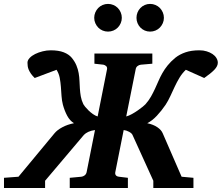

<svg xmlns="http://www.w3.org/2000/svg" viewBox="-58 -938 1107 958"><path d="M1028.8 -625Q1028.8 -607.9 1011.5 -589.8Q994.1 -571.8 960.9 -548.8L869.1 -589.8Q850.1 -571.3 837.2 -549.6Q824.2 -527.8 813.5 -504.9Q802.7 -481.9 792.2 -459Q781.7 -436 768.1 -415Q747.6 -384.8 724.6 -360.4Q701.7 -335.9 676.8 -323.2Q707 -316.9 727.1 -303.2Q747.1 -289.6 753.9 -272.9L848.1 -56.2L907.2 -50.8V0H707V-36.1L603 -265.1Q599.1 -273.4 585.9 -280.5Q572.8 -287.6 559.1 -289.1L517.1 -78.1Q515.6 -68.4 520.8 -62.7Q525.9 -57.1 535.2 -56.2L580.1 -50.8V0H290V-50.8L348.1 -56.2Q356.4 -57.1 364 -62.7Q371.6 -68.4 374 -78.1L416 -289.1Q396.5 -286.6 382.6 -280Q368.7 -273.4 360.8 -265.1L167 -36.1V0H-38.1V-50.8L34.2 -56.2L213.9 -272.9Q227.5 -289.6 253.2 -303.2Q278.8 -316.9 311 -323.2Q290.5 -335.9 277.3 -360.4Q264.2 -384.8 255.9 -415Q250.5 -436 249 -459Q247.6 -481.9 245.8 -504.9Q244.1 -527.8 240 -549.6Q235.8 -571.3 224.1 -589.8L115.2 -548.8Q103.5 -560.1 96.4 -570.3Q89.4 -580.6 85.4 -589.8Q81.5 -599.1 80.3 -607.7Q79.1 -616.2 79.1 -625Q79.1 -637.2 89.8 -648.7Q100.6 -660.2 117.4 -668.5Q134.3 -676.8 154.8 -681.9Q175.3 -687 194.8 -687Q234.4 -687 260 -677Q285.6 -667 299.8 -649.9Q315.4 -630.9 323.2 -611.8Q331.1 -592.8 334.5 -573.2Q337.9 -553.7 338.6 -534.4Q339.4 -515.1 340.6 -495.6Q341.8 -476.1 345.2 -456.8Q348.6 -437.5 357.9 -418Q359.9 -414.1 366.7 -405.5Q373.5 -397 383.5 -387.2Q393.6 -377.4 405.5 -368.9Q417.5 -360.4 429.2 -356.9L476.1 -592.8Q477.5 -602.5 471.9 -607.9Q466.3 -613.3 458 -615.2L413.1 -620.1V-670.9H702.1V-620.1L645 -615.2Q635.7 -614.3 628.2 -608.4Q620.6 -602.5 619.1 -592.8L571.8 -356.9Q585 -360.4 600.3 -368.9Q615.7 -377.4 629.6 -387.2Q643.6 -397 654.1 -405.5Q664.6 -414.1 668 -418Q684.6 -437 695.6 -456.5Q706.5 -476.1 715.6 -495.6Q724.6 -515.1 732.9 -534.4Q741.2 -553.7 752.2 -573.2Q763.2 -592.8 778.6 -611.8Q793.9 -630.9 816.9 -649.9Q838.4 -667 867.7 -677Q897 -687 937 -687Q956.5 -687 973.1 -681.9Q989.7 -676.8 1002.2 -668.5Q1014.6 -660.2 1021.7 -648.7Q1028.8 -637.2 1028.8 -625ZM549.8 -849.1Q549.8 -835 544.4 -822.5Q539.1 -810.1 529.8 -800.5Q520.5 -791 507.8 -785.6Q495.1 -780.3 481 -780.3Q466.8 -780.3 454.1 -785.6Q441.4 -791 432.1 -800.5Q422.9 -810.1 417.5 -822.5Q412.1 -835 412.1 -849.1Q412.1 -863.3 417.5 -876Q422.9 -888.7 432.1 -898.2Q441.4 -907.7 454.1 -913.1Q466.8 -918.5 481 -918.5Q495.1 -918.5 507.8 -913.1Q520.5 -907.7 529.8 -898.2Q539.1 -888.7 544.4 -876Q549.8 -863.3 549.8 -849.1ZM759.8 -849.1Q759.8 -835 754.4 -822.5Q749 -810.1 739.7 -800.5Q730.5 -791 717.8 -785.6Q705.1 -780.3 690.9 -780.3Q676.8 -780.3 664.3 -785.6Q651.9 -791 642.6 -800.5Q633.3 -810.1 628.2 -822.5Q623 -835 623 -849.1Q623 -863.3 628.2 -876Q633.3 -888.7 642.6 -898.2Q651.9 -907.7 664.3 -913.1Q676.8 -918.5 690.9 -918.5Q705.1 -918.5 717.8 -913.1Q730.5 -907.7 739.7 -898.2Q749 -888.7 754.4 -876Q759.8 -863.3 759.8 -849.1Z"/></svg>

Font: Charis SIL CyrE
Style: Bold Italic
Weight: 700
Italic angle: -11°
Foundry: SIL International
Version: Version 5.000